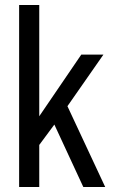

<svg xmlns="http://www.w3.org/2000/svg" viewBox="-20 -743 448 763"><path d="M56 0V-723H136V-281L303 -526H391L248 -321L398 0H311L196 -248L136 -167V0Z"/></svg>

Font: Archivo Condensed
Style: Regular
Weight: 400
Width: 3
Designer: Hector Gatti
Foundry: Omnibus-Type
Version: Version 2.001; ttfautohint (v1.8.3)